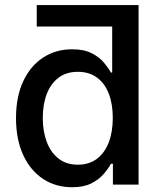

<svg xmlns="http://www.w3.org/2000/svg" viewBox="-20 -748 651 778"><path d="M486.8 -640.6H128.9V-727.5H541.5ZM272 10.7Q205.6 10.7 154.3 -23.2Q103 -57.1 74 -119.9Q44.9 -182.6 44.9 -269.5Q44.9 -356.4 74.2 -418.9Q103.5 -481.4 155 -514.9Q206.5 -548.3 272 -548.3Q319.8 -548.3 350.8 -532.7Q381.8 -517.1 400.4 -495.1Q418.9 -473.1 429.2 -454.1H434.6V-727.5H541.5V0H437.5V-84.5H429.7Q418.9 -64.9 399.9 -42.7Q380.9 -20.5 350.1 -4.9Q319.3 10.7 272 10.7ZM295.4 -80.6Q340.8 -80.6 372.6 -104.5Q404.3 -128.4 420.7 -171.1Q437 -213.9 437 -270Q437 -326.7 420.7 -368.7Q404.3 -410.6 372.8 -433.8Q341.3 -457 295.4 -457Q249 -457 217.3 -433.1Q185.5 -409.2 169.4 -366.9Q153.3 -324.7 153.3 -270Q153.3 -215.3 169.7 -172.4Q186 -129.4 217.8 -105Q249.5 -80.6 295.4 -80.6Z"/></svg>

Font: Inter 17pt Medium
Style: Regular
Weight: 500
Version: Version 4.001;git-66647c0bb